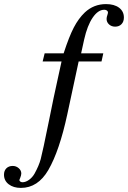

<svg xmlns="http://www.w3.org/2000/svg" viewBox="-107 -712 629 943"><path d="M195.3 -410.2H102.5L112.3 -450.2H205.6Q232.4 -532.7 255.6 -577.1Q278.8 -621.6 309.6 -650.9Q353.5 -691.9 413.6 -691.9Q454.1 -691.9 477.8 -674.1Q501.5 -656.2 501.5 -626Q501.5 -605.5 489.7 -593.3Q478 -581.1 458.5 -581.1Q440.9 -581.1 428.7 -592Q416.5 -603 416.5 -619.1Q416.5 -627.9 420.4 -638.2Q423.3 -647 423.3 -650.9Q423.3 -656.7 418 -660.4Q412.6 -664.1 405.3 -664.1Q374.5 -664.1 348.1 -625.2Q321.8 -586.4 306.6 -519L291.5 -450.2H400.4L391.6 -410.2H279.3L223.6 -150.9Q185.1 28.3 130.4 123Q79.1 210.9 -4.4 210.9Q-41 210.9 -64.2 193.1Q-87.4 175.3 -87.4 146Q-87.4 126.5 -75.7 114.7Q-64 103 -44.4 103Q-27.8 103 -15.1 114Q-2.4 125 -2.4 140.1Q-2.4 148.4 -8.3 163.1Q-11.7 169.9 -11.7 172.9Q-11.7 176.8 -7.1 179.9Q-2.4 183.1 3.4 183.1Q19 183.1 35.4 171.4Q51.8 159.7 62.5 141.1Q84 102.5 93 69.3Q102.1 36.1 134.3 -123Q157.2 -238.3 176.3 -323.2Z"/></svg>

Font: Accordance
Style: Regular
Weight: 400
Version: Version 1.1 (build May 11, 2018) Miklal Software Solutions, 